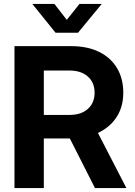

<svg xmlns="http://www.w3.org/2000/svg" viewBox="-20 -964 690 984"><path d="M54.2 0V-727.5H345.2Q427.2 -727.5 487.1 -698.5Q546.9 -669.4 579.3 -615.7Q611.8 -562 611.8 -488.8Q611.8 -416.5 577.4 -363.8Q543 -311 481.9 -282.7L627.9 0H466.8L337.9 -254.4Q337.4 -254.4 336.4 -254.4H204.6V0ZM204.6 -375H336.4Q396 -375 430.4 -406Q464.8 -437 464.8 -488.8Q464.8 -541 430.2 -571.8Q395.5 -602.5 335.9 -602.5H204.6ZM258.8 -943.8 322.3 -862.3 387.2 -943.8H501V-943.4L379.9 -796.4H264.6L146 -943.4V-943.8Z"/></svg>

Font: Inter Display
Style: Bold
Weight: 700
Designer: Rasmus Andersson
Foundry: rsms
Version: Version 4.001;git-9221beed3